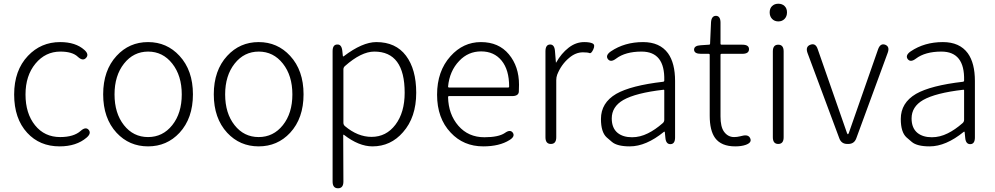

<svg xmlns="http://www.w3.org/2000/svg" viewBox="-20 -773 5341 1031"><path d="M300 13Q193 13 126 -60Q56 -136 56 -265.5Q56 -395 130 -473Q200 -547 303 -547Q386 -547 433 -505Q460 -481 442 -462Q425 -443 398 -468Q369 -496 304 -496Q224 -496 170.5 -431.5Q117 -367 117 -265.5Q117 -164 168 -100.5Q219 -37 303 -37Q376 -37 413 -70Q440 -94 456 -76Q472 -57 445 -34Q390 13 300 13Z M606 -60Q534 -138 534 -266.5Q534 -395 606 -473Q674 -547 775 -547Q876 -547 944 -473Q1016 -395 1016 -266.5Q1016 -138 944 -60Q876 13 775 13Q674 13 606 -60ZM645.5 -101Q696 -37 775 -37Q854 -37 905 -101Q956 -165 956 -266Q956 -367 905 -431.5Q854 -496 775.5 -496Q697 -496 646 -431.5Q595 -367 595 -266Q595 -165 645.5 -101Z M1200 -60Q1128 -138 1128 -266.5Q1128 -395 1200 -473Q1268 -547 1369 -547Q1470 -547 1538 -473Q1610 -395 1610 -266.5Q1610 -138 1538 -60Q1470 13 1369 13Q1268 13 1200 -60ZM1239.5 -101Q1290 -37 1369 -37Q1448 -37 1499 -101Q1550 -165 1550 -266Q1550 -367 1499 -431.5Q1448 -496 1369.5 -496Q1291 -496 1240 -431.5Q1189 -367 1189 -266Q1189 -165 1239.5 -101Z M1795 238Q1766 238 1766 202V-498Q1766 -533 1790 -534Q1814 -536 1818 -501L1821 -473Q1822 -468 1826 -471Q1926 -547 2001 -547Q2105 -547 2160 -474Q2215 -401 2215 -275Q2215 -143 2144 -63Q2078 13 1980 13Q1907 13 1827 -49Q1823 -52 1823 -47L1824 202Q1824 238 1795 238ZM1975 -38Q2054 -38 2103.5 -103.5Q2153 -169 2153 -275Q2153 -496 1990 -496Q1920 -496 1832 -418Q1824 -411 1824 -400V-114Q1824 -103 1832 -96Q1901 -38 1975 -38Z M2575 13Q2469 13 2400 -61Q2327 -138 2327 -264.5Q2327 -391 2399 -471Q2467 -547 2562.5 -547Q2658 -547 2712.5 -481.5Q2767 -416 2767 -318Q2767 -299 2766 -280Q2764 -257 2729 -257H2391Q2386 -257 2386 -252Q2388 -159 2441.5 -97.5Q2495 -36 2581 -36Q2657 -36 2691 -59Q2720 -80 2734 -60Q2747 -40 2716 -21Q2662 13 2575 13ZM2386 -308Q2386 -303 2391 -303H2709Q2714 -303 2714 -308Q2714 -398 2673.5 -447.5Q2633 -497 2563.5 -497Q2494 -497 2446 -446Q2394 -392 2386 -308Z M2938 0Q2909 0 2909 -36V-497Q2909 -533 2933 -534Q2957 -535 2960 -500L2965 -439Q2965 -434 2967 -438Q2994 -486 3033 -516.5Q3072 -547 3117 -547Q3148 -547 3162.5 -539.5Q3177 -532 3166 -508Q3155 -484 3145.5 -488Q3136 -492 3110 -492Q3071 -492 3036 -462Q2994 -427 2972 -372Q2967 -358 2967 -343V-36Q2967 0 2938 0Z M3362 13Q3294 13 3266 -11Q3252 -23 3238 -35Q3207 -63 3207 -134Q3207 -221 3289 -269Q3368 -314 3541 -334Q3547 -335 3547 -341Q3551 -496 3425 -496Q3338 -496 3288 -458Q3259 -436 3244 -456Q3230 -476 3260 -497Q3334 -547 3433 -547Q3523 -547 3567 -487Q3605 -434 3605 -338V-35Q3605 0 3581 1Q3556 2 3553 -33L3550 -63Q3549 -68 3545 -65Q3449 13 3362 13ZM3374 -36Q3417 -36 3459 -57Q3498 -76 3539 -112Q3547 -119 3547 -130V-287Q3547 -292 3542 -291Q3394 -274 3327 -236Q3265 -200 3265 -137Q3265 -85 3297 -59Q3326 -36 3374 -36Z M3928 13Q3853 13 3820 -32Q3791 -72 3791 -152V-479Q3791 -484 3786 -484H3744Q3708 -484 3707 -506Q3707 -528 3742 -530L3787 -533Q3793 -533 3793 -539L3798 -652Q3800 -688 3825 -688Q3849 -687 3849 -651V-538Q3849 -533 3854 -533H3966Q4002 -533 4002 -509Q4002 -484 3966 -484H3854Q3849 -484 3849 -479V-148Q3849 -93 3867 -67Q3888 -37 3922 -37Q3938 -37 3954 -41L3967 -44Q4000 -52 4009 -29Q4018 -7 3984 5Q3961 13 3928 13Z M4159 0Q4130 0 4130 -36V-497Q4130 -533 4159 -533Q4188 -533 4188 -497V-36Q4188 0 4159 0ZM4159.5 -658Q4139 -658 4126 -671.5Q4113 -685 4113 -706.5Q4113 -728 4126 -740.5Q4139 -753 4159.5 -753Q4180 -753 4193 -740.5Q4206 -728 4206 -706.5Q4206 -685 4193 -671.5Q4180 -658 4159.5 -658Z M4530 0Q4498 0 4487 -30L4316 -489Q4304 -523 4332 -533Q4360 -543 4371 -509L4528 -59Q4531 -52 4533 -52Q4535 -52 4538 -59L4695 -508Q4707 -542 4733 -533Q4759 -523 4747 -490L4578 -30Q4567 0 4535 0Z M4972 13Q4904 13 4876 -11Q4862 -23 4848 -35Q4817 -63 4817 -134Q4817 -221 4899 -269Q4978 -314 5151 -334Q5157 -335 5157 -341Q5161 -496 5035 -496Q4948 -496 4898 -458Q4869 -436 4854 -456Q4840 -476 4870 -497Q4944 -547 5043 -547Q5133 -547 5177 -487Q5215 -434 5215 -338V-35Q5215 0 5191 1Q5166 2 5163 -33L5160 -63Q5159 -68 5155 -65Q5059 13 4972 13ZM4984 -36Q5027 -36 5069 -57Q5108 -76 5149 -112Q5157 -119 5157 -130V-287Q5157 -292 5152 -291Q5004 -274 4937 -236Q4875 -200 4875 -137Q4875 -85 4907 -59Q4936 -36 4984 -36Z"/></svg>

Font: Resource Han Rounded KR Light
Style: Regular
Weight: 300
Designer: Cyano Hao (round all glyphs); Ryoko NISHIZUKA 西塚涼子 (kana, bopomofo & ideographs); Paul D. Hunt (Latin, Greek & Cyrillic)
Foundry: Cyano Hao
Version: 0.990